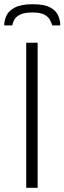

<svg xmlns="http://www.w3.org/2000/svg" viewBox="-26 -888 305 908"><path d="M98 0V-686H152V0ZM-6 -768Q-6 -792 5 -815Q16 -838 45.5 -853Q75 -868 129 -868Q183 -868 211 -853Q239 -838 249 -815Q259 -792 259 -768H221Q218 -779 210.5 -793.5Q203 -808 184.5 -818.5Q166 -829 127 -829Q88 -829 68 -818.5Q48 -808 41 -793.5Q34 -779 32 -768Z"/></svg>

Font: Archivo SemiBold Thin
Style: Regular
Weight: 250
Version: Version 2.001